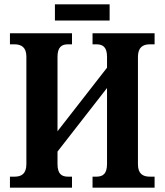

<svg xmlns="http://www.w3.org/2000/svg" viewBox="-20 -868 761 888"><path d="M234 -773H487V-848H234ZM26 0H313V-51H294C264 -51 246 -65 246 -109V-167L475 -461V-110C475 -65 457 -51 426 -51H408V0H695V-51H673C641 -51 618 -64 618 -108V-605C618 -649 641 -663 673 -663H695V-714H408V-663H426C457 -663 475 -649 475 -605V-555L246 -261V-605C246 -649 264 -663 294 -663H313V-714H26V-663H47C79 -663 102 -649 102 -606V-109C102 -65 80 -51 48 -51H26Z"/></svg>

Font: Noto Serif Condensed
Style: Bold
Weight: 700
Width: 3
Designer: Monotype Design Team
Foundry: Monotype Imaging Inc.
Version: Version 2.015